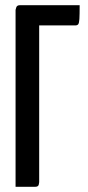

<svg xmlns="http://www.w3.org/2000/svg" viewBox="-20 -720 339 740"><path d="M40 0V-682Q40 -682 42.5 -691Q45 -700 57 -700H287Q287 -663 286 -647Q285 -631 281.5 -626.5Q278 -622 270 -622H131V-18Q131 -18 129.5 -9Q128 0 115 0Z"/></svg>

Font: Yanone Kaffeesatz Medium
Style: Regular
Weight: 500
Designer: Yanone (Cyrillic: Daniel Pouzeot, Huerta Tipografica, and Cyreal)
Foundry: Yanone
Version: Version 2.003